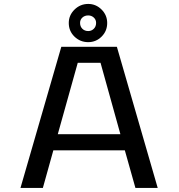

<svg xmlns="http://www.w3.org/2000/svg" viewBox="-20 -932 890 952"><path d="M417.5 -723Q377.5 -723 349.2 -750.5Q321 -778 321 -818Q321 -856.5 349.5 -884.5Q378 -912.5 417.5 -912.5Q455.5 -912.5 483.5 -884.8Q511.5 -857 511.5 -818Q511.5 -778 483.8 -750.5Q456 -723 417.5 -723ZM417.5 -778Q433.5 -778 445 -789.2Q456.5 -800.5 456.5 -818.5Q456.5 -834.5 445 -845Q433.5 -855.5 417.5 -855.5Q400 -855.5 388.5 -845Q377 -834.5 377 -818.5Q377 -800.5 388.5 -789.2Q400 -778 417.5 -778ZM651.5 0 599 -186.5H244.5L192.5 0H81.5L284 -700H559.5L762 0ZM365.5 -620.5 266.5 -266.5H577L478.5 -620.5Z"/></svg>

Font: League Mono Wide
Style: Regular
Weight: 400
Width: 8
Designer: Tyler Finck
Foundry: The League of Moveable Type / Tyler Finck
Version: Version 2.210